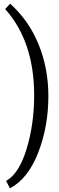

<svg xmlns="http://www.w3.org/2000/svg" viewBox="-20 -770 320 1040"><path d="M8 -721 35 -750Q137 -658 189.5 -528.5Q242 -399 242 -249Q242 -85 187 56.5Q132 198 34 250L13 210Q83 171 124 37Q165 -97 165 -254Q165 -545 8 -721Z"/></svg>

Font: Lobster Two
Style: Bold
Weight: 700
Designer: Pablo Impallari
Foundry: Pablo Impallari. www.impallari.com
Version: Version 1.006